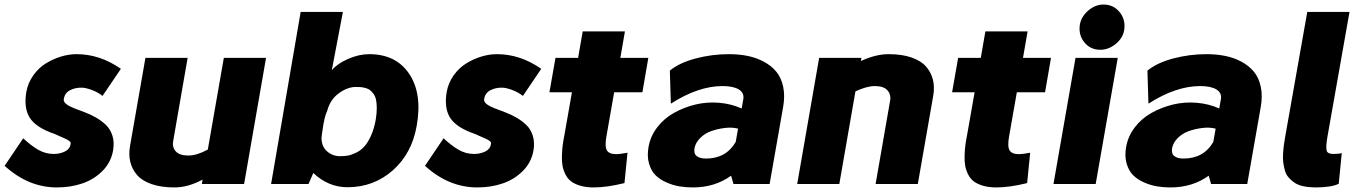

<svg xmlns="http://www.w3.org/2000/svg" viewBox="-28 -802 5934 837"><path d="M499 -502 418.9 -383.8Q399.9 -399.4 372.6 -409.7Q345.2 -419.9 327.1 -419.9Q297.4 -419.9 275.6 -407.7Q253.9 -395.5 250 -370.1Q248 -358.4 260.5 -348.6Q272.9 -338.9 293.9 -330.6Q314.9 -322.3 340.3 -313Q365.7 -303.7 390.4 -289.6Q415 -275.4 434.1 -257.1Q453.1 -238.8 462.2 -210Q471.2 -181.2 464.8 -145Q455.6 -93.8 418.9 -56.9Q382.3 -20 331.1 -2.4Q279.8 15.1 220.2 15.1Q95.7 15.1 -7.8 -79.1L73.2 -199.2Q106.9 -167.5 138.4 -149.2Q169.9 -130.9 206.1 -130.9Q232.9 -130.9 254.6 -141.4Q276.4 -151.9 279.8 -173.8Q279.3 -176.8 280 -178.5Q280.8 -180.2 278.6 -182.6Q276.4 -185.1 275.1 -186.5Q273.9 -188 269.8 -190.4Q265.6 -192.9 262.5 -194.6Q259.3 -196.3 252.7 -199.2Q246.1 -202.1 241 -204.3Q235.8 -206.5 227.1 -210.4Q218.3 -214.4 210.9 -217.8Q129.9 -245.1 102.3 -287.8Q74.7 -330.6 86.9 -401.9Q94.2 -441.4 117.2 -473.6Q140.1 -505.9 171.6 -525.4Q203.1 -544.9 237.8 -555.4Q272.5 -565.9 306.2 -565.9Q407.2 -565.9 499 -502Z M947.8 -549.8H1131.8L1036.1 0H852.1L855 -19Q791.5 15.1 732.9 15.1Q674.8 15.1 633.1 0.7Q591.3 -13.7 569.3 -39.3Q547.4 -64.9 539.8 -96.9Q532.2 -128.9 539.1 -167L606 -549.8H790L727.1 -188Q721.7 -160.2 738.3 -142.1Q754.9 -124 793 -124Q830.1 -124 877.9 -149.9Z M1581.5 -565.9Q1698.2 -565.9 1755.9 -480Q1813.5 -394 1788.6 -253.9Q1767.6 -132.8 1684.3 -59.3Q1601.1 14.2 1486.8 14.2Q1403.3 14.2 1337.9 -47.9L1316.9 0H1153.8L1282.7 -750H1466.8L1418.5 -496.1Q1442.9 -524.9 1490 -545.4Q1537.1 -565.9 1581.5 -565.9ZM1609.9 -279.8Q1614.7 -308.6 1614.5 -331.5Q1614.3 -354.5 1610.8 -369.1Q1607.4 -383.8 1599.1 -394.5Q1590.8 -405.3 1583 -410.6Q1575.2 -416 1563.2 -418.9Q1551.3 -421.9 1543.2 -422.4Q1535.2 -422.9 1523.4 -422.9Q1486.8 -422.9 1449 -395.3Q1411.1 -367.7 1398.4 -318.8Q1387.7 -294.4 1384.8 -272.9L1382.8 -266.1Q1382.3 -261.2 1378.4 -237.1Q1374.5 -212.9 1373.5 -200.2Q1374 -162.6 1398.2 -141.8Q1422.4 -121.1 1454.6 -121.1Q1472.2 -121.1 1487.3 -123.5Q1502.4 -126 1522.7 -135.5Q1543 -145 1558.3 -161.1Q1573.7 -177.2 1588.1 -207.8Q1602.5 -238.3 1609.9 -279.8Z M2331.5 -502 2251.5 -383.8Q2232.4 -399.4 2205.1 -409.7Q2177.7 -419.9 2159.7 -419.9Q2129.9 -419.9 2108.2 -407.7Q2086.4 -395.5 2082.5 -370.1Q2080.6 -358.4 2093 -348.6Q2105.5 -338.9 2126.5 -330.6Q2147.5 -322.3 2172.9 -313Q2198.2 -303.7 2222.9 -289.6Q2247.6 -275.4 2266.6 -257.1Q2285.6 -238.8 2294.7 -210Q2303.7 -181.2 2297.4 -145Q2288.1 -93.8 2251.5 -56.9Q2214.8 -20 2163.6 -2.4Q2112.3 15.1 2052.7 15.1Q1928.2 15.1 1824.7 -79.1L1905.8 -199.2Q1939.5 -167.5 1970.9 -149.2Q2002.4 -130.9 2038.6 -130.9Q2065.4 -130.9 2087.2 -141.4Q2108.9 -151.9 2112.3 -173.8Q2111.8 -176.8 2112.5 -178.5Q2113.3 -180.2 2111.1 -182.6Q2108.9 -185.1 2107.7 -186.5Q2106.4 -188 2102.3 -190.4Q2098.1 -192.9 2095 -194.6Q2091.8 -196.3 2085.2 -199.2Q2078.6 -202.1 2073.5 -204.3Q2068.4 -206.5 2059.6 -210.4Q2050.8 -214.4 2043.5 -217.8Q1962.4 -245.1 1934.8 -287.8Q1907.2 -330.6 1919.4 -401.9Q1926.8 -441.4 1949.7 -473.6Q1972.7 -505.9 2004.2 -525.4Q2035.6 -544.9 2070.3 -555.4Q2105 -565.9 2138.7 -565.9Q2239.7 -565.9 2331.5 -502Z M2649.4 -399.9 2615.2 -205.1Q2607.9 -162.6 2617.9 -146.2Q2627.9 -129.9 2659.2 -129.9Q2672.9 -129.9 2707.5 -136.2L2694.3 -3.9Q2617.7 15.1 2560.5 15.1Q2527.3 15.1 2502.4 7.8Q2477.5 0.5 2461.9 -11.2Q2446.3 -22.9 2437 -41.7Q2427.7 -60.5 2424.3 -79.1Q2420.9 -97.7 2421.6 -123Q2422.4 -148.4 2425 -168.9Q2427.7 -189.5 2433.1 -216.8L2465.3 -399.9H2367.2L2393.6 -549.8H2492.2L2512.2 -665H2696.3L2676.3 -549.8H2798.3L2772.5 -399.9Z M3149.4 -565.9Q3192.9 -565.9 3230.7 -558.3Q3268.6 -550.8 3301.5 -533.2Q3334.5 -515.6 3356 -489.7Q3377.4 -463.9 3386 -424.6Q3394.5 -385.3 3386.2 -336.9L3327.1 0H3169.4L3159.2 -36.1Q3088.4 15.1 2992.2 15.1Q2962.4 15.1 2934.3 10.5Q2906.2 5.9 2877.7 -6.6Q2849.1 -19 2829.8 -38.1Q2810.5 -57.1 2801.3 -89.1Q2792 -121.1 2799.3 -162.1Q2807.6 -208.5 2837.2 -247.1Q2866.7 -285.6 2909.9 -309.8Q2953.1 -334 3003.2 -346.2Q3053.2 -358.4 3106.4 -354Q3159.7 -349.6 3205.1 -329.1L3212.4 -370.1Q3216.8 -397.5 3192.6 -412.1Q3168.5 -426.8 3122.1 -426.8Q3016.1 -426.8 2896.5 -350.1L2892.1 -494.1Q2933.6 -528.3 3004.4 -547.1Q3075.2 -565.9 3149.4 -565.9ZM2999.5 -155.8Q2995.6 -132.3 3009.3 -121.6Q3022.9 -110.8 3049.3 -110.8Q3137.2 -110.8 3179.2 -183.1L3189.5 -241.2Q3162.6 -248 3131.3 -244.1Q3100.1 -240.2 3072.5 -230.5Q3044.9 -220.7 3024.7 -200.7Q3004.4 -180.7 2999.5 -155.8Z M3846.2 -565.9Q3904.3 -565.9 3946 -551.3Q3987.8 -536.6 4009.8 -511Q4031.7 -485.4 4039.3 -453.1Q4046.9 -420.9 4040 -382.8L3973.1 0H3789.1L3852.1 -361.8Q3857.4 -389.6 3840.8 -408.2Q3824.2 -426.8 3786.1 -426.8Q3751 -426.8 3701.2 -403.8L3630.9 0H3447.3L3543 -549.8H3727.1L3725.1 -536.1Q3789.6 -565.9 3846.2 -565.9Z M4404.8 -399.9 4370.6 -205.1Q4363.3 -162.6 4373.3 -146.2Q4383.3 -129.9 4414.6 -129.9Q4428.2 -129.9 4462.9 -136.2L4449.7 -3.9Q4373 15.1 4315.9 15.1Q4282.7 15.1 4257.8 7.8Q4232.9 0.5 4217.3 -11.2Q4201.7 -22.9 4192.4 -41.7Q4183.1 -60.5 4179.7 -79.1Q4176.3 -97.7 4177 -123Q4177.7 -148.4 4180.4 -168.9Q4183.1 -189.5 4188.5 -216.8L4220.7 -399.9H4122.6L4148.9 -549.8H4247.6L4267.6 -665H4451.7L4431.6 -549.8H4553.7L4527.8 -399.9Z M4782.7 -782.2Q4826.2 -782.2 4853 -749Q4879.9 -715.8 4872.6 -669.9Q4866.7 -635.7 4835.7 -610.4Q4804.7 -585 4768.6 -585Q4725.1 -585 4698.7 -617.9Q4672.4 -650.9 4679.7 -695.8Q4686.5 -731 4716.8 -756.6Q4747.1 -782.2 4782.7 -782.2ZM4748.5 0H4564.5L4660.6 -549.8H4844.7Z M5231.4 -565.9Q5274.9 -565.9 5312.7 -558.3Q5350.6 -550.8 5383.5 -533.2Q5416.5 -515.6 5438 -489.7Q5459.5 -463.9 5468 -424.6Q5476.6 -385.3 5468.3 -336.9L5409.2 0H5251.5L5241.2 -36.1Q5170.4 15.1 5074.2 15.1Q5044.4 15.1 5016.4 10.5Q4988.3 5.9 4959.7 -6.6Q4931.2 -19 4911.9 -38.1Q4892.6 -57.1 4883.3 -89.1Q4874 -121.1 4881.3 -162.1Q4889.6 -208.5 4919.2 -247.1Q4948.7 -285.6 4991.9 -309.8Q5035.2 -334 5085.2 -346.2Q5135.3 -358.4 5188.5 -354Q5241.7 -349.6 5287.1 -329.1L5294.4 -370.1Q5298.8 -397.5 5274.7 -412.1Q5250.5 -426.8 5204.1 -426.8Q5098.1 -426.8 4978.5 -350.1L4974.1 -494.1Q5015.6 -528.3 5086.4 -547.1Q5157.2 -565.9 5231.4 -565.9ZM5081.5 -155.8Q5077.6 -132.3 5091.3 -121.6Q5105 -110.8 5131.3 -110.8Q5219.2 -110.8 5261.2 -183.1L5271.5 -241.2Q5244.6 -248 5213.4 -244.1Q5182.1 -240.2 5154.5 -230.5Q5127 -220.7 5106.7 -200.7Q5086.4 -180.7 5081.5 -155.8Z M5758.3 -203.1Q5751 -158.2 5755.6 -144.5Q5760.3 -130.9 5784.2 -130.9Q5811.5 -130.9 5821.3 -134.8L5808.1 -1Q5776.4 15.1 5704.1 15.1Q5675.3 14.6 5652.3 9.5Q5629.4 4.4 5614.5 -6.1Q5599.6 -16.6 5588.9 -29.1Q5578.1 -41.5 5573.2 -59.3Q5568.4 -77.1 5566.2 -93.8Q5564 -110.4 5565.4 -132.8Q5566.9 -155.3 5569.3 -173.1Q5571.8 -190.9 5576.2 -214.8L5670.9 -750H5855Z"/></svg>

Font: Stilu Bold
Style: Italic
Weight: 700
Italic angle: -10°
Designer: Genilson Lima Santos
Foundry: Genilson Lima Santos
Version: Version 1.200;PS 001.200;hotconv 1.0.88;makeotf.lib2.5.64775